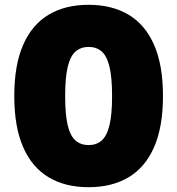

<svg xmlns="http://www.w3.org/2000/svg" viewBox="-20 -770 738 800"><path d="M349 10Q252 10 182.8 -31.2Q113.5 -72.5 76.5 -156.8Q39.5 -241 39.5 -370Q39.5 -499 76.5 -583.2Q113.5 -667.5 182.8 -708.8Q252 -750 349 -750Q446 -750 515.5 -708.8Q585 -667.5 622 -583.2Q659 -499 659 -370Q659 -241 622 -156.8Q585 -72.5 515.5 -31.2Q446 10 349 10ZM349.5 -165.5Q381.5 -165.5 403.2 -184.2Q425 -203 436 -247.5Q447 -292 447 -370Q447 -448 436 -492.8Q425 -537.5 403.2 -556Q381.5 -574.5 349.5 -574.5Q317.5 -574.5 295.5 -556Q273.5 -537.5 262.5 -492.8Q251.5 -448 251.5 -370Q251.5 -292 262.2 -247.5Q273 -203 295 -184.2Q317 -165.5 349.5 -165.5Z"/></svg>

Font: Encode Sans SC Condensed Thin Black
Style: Regular
Weight: 900
Version: Version 3.002